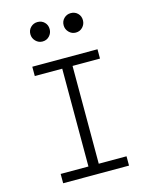

<svg xmlns="http://www.w3.org/2000/svg" viewBox="-136 -1029 873 1115"><g transform="rotate(-15 300.0 -471.5)"><path d="M102 0H498V-56H331V-644H496V-700H104V-644H269V-56H102ZM142 -885Q142 -861 159 -843.5Q176 -826 200 -826Q225 -826 241.5 -843.5Q258 -861 258 -885Q258 -910 241.5 -926.5Q225 -943 200 -943Q176 -943 159 -926.5Q142 -910 142 -885ZM342 -885Q342 -861 359 -843.5Q376 -826 400 -826Q425 -826 441.5 -843.5Q458 -861 458 -885Q458 -910 441.5 -926.5Q425 -943 400 -943Q376 -943 359 -926.5Q342 -910 342 -885Z"/></g></svg>

Font: CommitMonoV142 ExtLt
Style: Regular
Weight: 200
Monospace: yes
Designer: Eigil Nikolajsen
Foundry: Eigil Nikolajsen
Version: Version 1.142